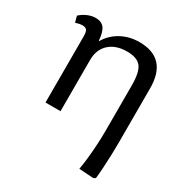

<svg xmlns="http://www.w3.org/2000/svg" viewBox="-173 -670 988 1030"><g transform="rotate(30 320.5 -155.0)"><path d="M546 223 457 217Q463 185 467.5 142Q472 99 474.5 54.5Q477 10 477 -26V-312Q477 -393 452.5 -424.5Q428 -456 365 -456Q296 -456 255.5 -419Q215 -382 215 -317V0H122V-409Q122 -437 114.5 -447.5Q107 -458 87 -458Q71 -458 45 -450L35 -488Q54 -506 79.5 -517Q105 -528 129 -528Q165 -528 182.5 -505.5Q200 -483 204 -430H207Q235 -478 285.5 -505.5Q336 -533 397 -533Q570 -533 570 -346V-7Q570 26 568.5 69Q567 112 564.5 151.5Q562 191 559 216Z"/></g></svg>

Font: Literata 7pt
Style: Regular
Weight: 400
Designer: Latin by Veronika Burian and Jose Scaglione. Greek by Irene Vlachou. Cyrillic by Vera Evstafieva.
Foundry: TypeTogether
Version: Version 3.002